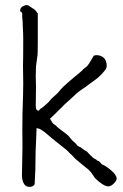

<svg xmlns="http://www.w3.org/2000/svg" viewBox="-20 -722 483 752"><path d="M128 -671V-566Q128 -513 127 -507Q122 -471 121 -462V-461Q119 -423 121 -384Q121 -349 120 -307Q120 -305 121 -300Q121 -293 126 -290L130 -288L133 -290L135 -292Q137 -295 138 -296Q143 -298 145 -300Q166 -317 170 -322Q180 -335 193 -346Q207 -357 218 -372Q230 -385 243 -396Q252 -404 262 -412.5Q272 -421 282 -429Q287 -433 291.5 -437Q296 -441 302 -446L306 -451L316 -459H317L322 -464Q330 -473 346 -502Q349 -506 357 -506Q376 -506 387 -495Q398 -484 398 -463Q398 -457 393 -449Q387 -441 379.5 -433Q372 -425 364 -418Q356 -412 351 -408Q334 -395 317 -383Q286 -362 281 -357Q267 -344 252 -330Q244 -323 236 -316L221 -301Q183 -263 179 -260L175 -257L178 -254Q186 -238 192 -235Q199 -231 205 -224Q213 -217 220 -212Q227 -207 236 -200Q243 -195 248 -190Q253 -184 258 -178Q263 -171 270 -166Q275 -162 279 -157Q284 -149 289 -148Q296 -146 301 -141Q310 -134 312 -133Q318 -130 320 -129Q323 -125 325 -124Q327 -122 328 -120Q331 -118 333 -115L334 -114Q338 -111 340 -109L344 -104H345Q350 -100 355 -98L358 -96L359 -94L361 -93H363V-92H365Q370 -89 372 -87Q376 -80 380 -78Q388 -75 397.5 -68.5Q407 -62 416 -54Q425 -47 431 -38Q437 -29 437 -23Q437 -14 425.5 -3Q414 8 405 8Q397 8 387 3Q377 -3 367 -11Q352 -23 349 -29Q342 -40 336 -47.5Q330 -55 325 -59Q320 -63 315 -67Q304 -76 294 -84Q284 -92 275 -100H276H275L262 -114L253 -122Q246 -130 238 -137Q229 -144 219.5 -151.5Q210 -159 200 -167Q193 -172 184 -180Q175 -188 165 -196Q156 -204 147 -210Q138 -217 129 -219L123 -220V-214Q123 -202 121 -165Q119 -127 119 -93Q119 -74 118.5 -57.5Q118 -41 117 -28Q116 -14 116 -5Q115 -1 115 1L114 2Q111 6 106 8Q101 10 96 10Q81 10 74 -2Q66 -15 66 -36Q68 -133 68 -148Q67 -210 68 -274Q71 -356 71 -396Q70 -458 70 -467Q71 -477 71 -572Q71 -577 70.5 -592.5Q70 -608 69 -625Q69 -641 67 -654Q67 -661 67 -668V-670L66 -672L63 -675L59 -678Q59 -680 59 -681Q59 -690 67 -696Q77 -702 84 -702Q89 -702 92 -700Q97 -697 104 -692Q111 -688 117 -683Q122 -678 125 -673L126 -671ZM253 -122V-123Z"/></svg>

Font: ToneOZ-Tsuipita-TC
Style: Tsuipita-TC
Weight: 400
Designer: :Jeffrey Xuan (Chih-Lin Hsuan)  :
Foundry: jeffreyx@gmail.com, cjkFonts.io
Version: Version 0.24071